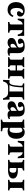

<svg xmlns="http://www.w3.org/2000/svg" viewBox="2124 -2596 657 4946"><g transform="rotate(90 2453.0 -122.5)"><path d="M230.6 11.3Q169.4 11.3 125 -14.9Q80.6 -41.1 56.9 -89.9Q33.1 -138.7 33.1 -206.5Q33.1 -276.6 58.5 -326.6Q83.9 -376.6 131.9 -403.2Q179.8 -429.8 246.8 -429.8Q295.2 -429.8 331 -415.3Q366.9 -400.8 386.7 -374.6Q406.5 -348.4 406.5 -312.9Q406.5 -279 385.1 -254.8Q363.7 -230.6 325.8 -230.6Q299.2 -230.6 283.5 -243.5Q267.7 -256.5 267.7 -277.4Q267.7 -297.6 279.4 -311.7Q291.1 -325.8 302.4 -338.3Q313.7 -350.8 313.7 -366.1Q313.7 -376.6 305.2 -381.9Q296.8 -387.1 282.3 -387.1Q237.1 -387.1 210.5 -342.7Q183.9 -298.4 183.9 -222.6Q183.9 -145.2 209.3 -104Q234.7 -62.9 283.1 -62.9Q316.9 -62.9 341.1 -82.3Q365.3 -101.6 383.1 -139.5L416.9 -121.8Q391.9 -55.6 344.8 -22.2Q297.6 11.3 230.6 11.3Z M683.1 -2.4Q646.8 -2.4 614.9 -1.6Q583.1 -0.8 546 0V-36.3L562.1 -37.9Q591.9 -41.1 601.2 -52.8Q610.5 -64.5 610.5 -94.4V-209.7H755.6V-94.4Q755.6 -64.5 765.3 -52.8Q775 -41.1 804 -37.9L820.2 -36.3V0Q783.9 -0.8 751.6 -1.6Q719.4 -2.4 683.1 -2.4ZM647.6 -381.5Q601.6 -381.5 573 -369Q544.4 -356.5 527 -327.8Q509.7 -299.2 495.2 -250.8H458.1Q462.1 -295.2 463.3 -337.1Q464.5 -379 463.7 -418.5Q489.5 -416.9 515.3 -416.5Q541.1 -416.1 566.1 -416.1H647.6H718.5H800Q825.8 -416.1 851.6 -416.5Q877.4 -416.9 902.4 -417.7Q901.6 -379 903.2 -337.1Q904.8 -295.2 908.9 -250.8H871Q857.3 -298.4 839.5 -327Q821.8 -355.6 793.5 -368.5Q765.3 -381.5 718.5 -381.5ZM610.5 -209.7V-391.9H755.6V-209.7Z M1203.2 -209.7V-311.3Q1203.2 -353.2 1186.7 -372.6Q1170.2 -391.9 1134.7 -391.9Q1112.1 -391.9 1098.8 -385.1Q1085.5 -378.2 1085.5 -365.3Q1085.5 -355.6 1092.3 -345.2Q1099.2 -334.7 1105.6 -323.4Q1112.1 -312.1 1112.1 -298.4Q1112.1 -279 1093.1 -266.9Q1074.2 -254.8 1044.4 -254.8Q1011.3 -254.8 992.3 -271.8Q973.4 -288.7 973.4 -318.5Q973.4 -352.4 997.6 -377.4Q1021.8 -402.4 1065.3 -416.1Q1108.9 -429.8 1168.5 -429.8Q1264.5 -429.8 1306.5 -389.5Q1348.4 -349.2 1348.4 -255.6V-209.7ZM1075.8 11.3Q1021 11.3 989.1 -15.7Q957.3 -42.7 957.3 -89.5Q957.3 -125.8 975 -149.2Q992.7 -172.6 1020.6 -187.1Q1048.4 -201.6 1079.8 -212.1Q1111.3 -222.6 1139.5 -232.3Q1167.7 -241.9 1185.9 -255.2Q1204 -268.5 1204 -289.5L1208.1 -242.7Q1204 -227.4 1192.3 -217.3Q1180.6 -207.3 1166.5 -198.4Q1152.4 -189.5 1138.7 -178.6Q1125 -167.7 1116.5 -152.8Q1108.1 -137.9 1108.1 -115.3Q1108.1 -90.3 1120.2 -76.6Q1132.3 -62.9 1154 -62.9Q1171 -62.9 1185.5 -71.4Q1200 -79.8 1210.5 -98.4L1212.1 -60.5Q1187.1 -24.2 1153.2 -6.5Q1119.4 11.3 1075.8 11.3ZM1348.4 -74.2Q1348.4 -55.6 1353.2 -48.8Q1358.1 -41.9 1371 -41.9Q1380.6 -41.9 1389.1 -44.8Q1397.6 -47.6 1405.6 -53.2L1418.5 -23.4Q1398.4 -6.5 1367.3 2.4Q1336.3 11.3 1300 11.3Q1249.2 11.3 1226.2 -8.1Q1203.2 -27.4 1203.2 -70.2V-209.7H1348.4Z M1867.7 -2.4Q1837.9 -2.4 1811.3 -1.6Q1784.7 -0.8 1753.2 0V-36.3L1760.5 -37.1Q1780.6 -40.3 1787.9 -51.6Q1795.2 -62.9 1795.2 -94.4V-209.7H1940.3V-94.4Q1940.3 -64.5 1950 -52.8Q1959.7 -41.1 1988.7 -37.9L2004.8 -36.3V0Q1968.5 -0.8 1936.7 -1.6Q1904.8 -2.4 1867.7 -2.4ZM1589.5 -2.4Q1553.2 -2.4 1521 -1.6Q1488.7 -0.8 1452.4 0V-36.3L1468.5 -37.9Q1497.6 -41.1 1507.3 -52.8Q1516.9 -64.5 1516.9 -94.4V-325Q1516.9 -354.8 1507.3 -366.5Q1497.6 -378.2 1468.5 -381.5L1452.4 -383.1V-419.4Q1488.7 -418.5 1521 -417.7Q1553.2 -416.9 1589.5 -416.9Q1620.2 -416.9 1647.2 -417.7Q1674.2 -418.5 1706.5 -419.4V-383.1L1698.4 -382.3Q1678.2 -379 1670.2 -367.7Q1662.1 -356.5 1662.1 -325V-94.4Q1662.1 -62.9 1670.2 -51.6Q1678.2 -40.3 1698.4 -37.1L1706.5 -36.3V0Q1674.2 -0.8 1647.2 -1.6Q1620.2 -2.4 1589.5 -2.4ZM1795.2 -209.7V-325Q1795.2 -356.5 1787.5 -367.7Q1779.8 -379 1758.9 -382.3L1750.8 -383.1V-419.4Q1783.1 -418.5 1810.1 -417.7Q1837.1 -416.9 1867.7 -416.9Q1904.8 -416.9 1936.7 -417.7Q1968.5 -418.5 2004.8 -419.4V-383.1L1988.7 -381.5Q1959.7 -378.2 1950 -366.5Q1940.3 -354.8 1940.3 -325V-209.7ZM1604 -196V-231.5H1853.2V-196Z M2233.9 -2.4Q2186.3 -2.4 2156.5 10.5Q2126.6 23.4 2108.5 52Q2090.3 80.6 2074.2 128.2H2036.3Q2041.1 83.9 2042.3 41.9Q2043.5 0 2042.7 -39.5Q2068.5 -37.9 2094 -37.5Q2119.4 -37.1 2145.2 -37.1H2233.9H2376.6V-2.4ZM2078.2 7.3 2090.3 -34.7Q2113.7 -34.7 2131 -48.8Q2148.4 -62.9 2160.1 -96Q2171.8 -129 2179 -185.1Q2186.3 -241.1 2191.1 -325Q2191.9 -354.8 2182.3 -366.5Q2172.6 -378.2 2143.5 -381.5L2127.4 -383.1V-419.4Q2164.5 -418.5 2196.4 -417.7Q2228.2 -416.9 2264.5 -416.9H2274.2H2407.3H2408.1Q2444.4 -416.9 2476.6 -417.7Q2508.9 -418.5 2545.2 -419.4V-383.1L2529 -381.5Q2500 -378.2 2490.3 -366.5Q2480.6 -354.8 2480.6 -325V-209.7H2335.5V-386.3L2342.7 -382.3H2226.6L2231.5 -386.3Q2227.4 -270.2 2217.7 -194Q2208.1 -117.7 2190.7 -73.8Q2173.4 -29.8 2146 -11.3Q2118.5 7.3 2078.2 7.3ZM2335.5 -2.4V-209.7H2480.6V-2.4ZM2335.5 -2.4 2336.3 -10.5 2394.4 -37.1H2354H2442.7Q2468.5 -37.1 2494.4 -37.5Q2520.2 -37.9 2545.2 -39.5Q2544.4 0 2546 41.9Q2547.6 83.9 2550.8 128.2H2512.9Q2498.4 80.6 2479.4 52Q2460.5 23.4 2431 10.5Q2401.6 -2.4 2354 -2.4Z M2834.7 -209.7V-311.3Q2834.7 -353.2 2818.1 -372.6Q2801.6 -391.9 2766.1 -391.9Q2743.5 -391.9 2730.2 -385.1Q2716.9 -378.2 2716.9 -365.3Q2716.9 -355.6 2723.8 -345.2Q2730.6 -334.7 2737.1 -323.4Q2743.5 -312.1 2743.5 -298.4Q2743.5 -279 2724.6 -266.9Q2705.6 -254.8 2675.8 -254.8Q2642.7 -254.8 2623.8 -271.8Q2604.8 -288.7 2604.8 -318.5Q2604.8 -352.4 2629 -377.4Q2653.2 -402.4 2696.8 -416.1Q2740.3 -429.8 2800 -429.8Q2896 -429.8 2937.9 -389.5Q2979.8 -349.2 2979.8 -255.6V-209.7ZM2707.3 11.3Q2652.4 11.3 2620.6 -15.7Q2588.7 -42.7 2588.7 -89.5Q2588.7 -125.8 2606.5 -149.2Q2624.2 -172.6 2652 -187.1Q2679.8 -201.6 2711.3 -212.1Q2742.7 -222.6 2771 -232.3Q2799.2 -241.9 2817.3 -255.2Q2835.5 -268.5 2835.5 -289.5L2839.5 -242.7Q2835.5 -227.4 2823.8 -217.3Q2812.1 -207.3 2798 -198.4Q2783.9 -189.5 2770.2 -178.6Q2756.5 -167.7 2748 -152.8Q2739.5 -137.9 2739.5 -115.3Q2739.5 -90.3 2751.6 -76.6Q2763.7 -62.9 2785.5 -62.9Q2802.4 -62.9 2816.9 -71.4Q2831.5 -79.8 2841.9 -98.4L2843.5 -60.5Q2818.5 -24.2 2784.7 -6.5Q2750.8 11.3 2707.3 11.3ZM2979.8 -74.2Q2979.8 -55.6 2984.7 -48.8Q2989.5 -41.9 3002.4 -41.9Q3012.1 -41.9 3020.6 -44.8Q3029 -47.6 3037.1 -53.2L3050 -23.4Q3029.8 -6.5 2998.8 2.4Q2967.7 11.3 2931.5 11.3Q2880.6 11.3 2857.7 -8.1Q2834.7 -27.4 2834.7 -70.2V-209.7H2979.8Z M3198.4 183.9Q3162.1 183.9 3129.8 184.7Q3097.6 185.5 3061.3 186.3V150L3077.4 148.4Q3106.5 145.2 3116.1 133.5Q3125.8 121.8 3125.8 91.9V-209.7H3271V91.9Q3271 112.1 3276.2 123Q3281.5 133.9 3295.2 139.5Q3308.9 145.2 3334.7 147.6L3360.5 150V186.3Q3331.5 185.5 3305.2 185.1Q3279 184.7 3252.8 184.3Q3226.6 183.9 3198.4 183.9ZM3385.5 -430.6Q3437.9 -430.6 3475.8 -404.4Q3513.7 -378.2 3534.3 -329.8Q3554.8 -281.5 3554.8 -213.7Q3554.8 -142.7 3532.3 -92.7Q3509.7 -42.7 3466.5 -16.1Q3423.4 10.5 3362.1 10.5Q3325 10.5 3296.4 0Q3267.7 -10.5 3251.6 -29L3257.3 -62.9Q3267.7 -51.6 3282.7 -45.2Q3297.6 -38.7 3316.1 -38.7Q3361.3 -38.7 3382.7 -80.2Q3404 -121.8 3404 -208.9Q3404 -289.5 3386.3 -329.8Q3368.5 -370.2 3330.6 -370.2Q3310.5 -370.2 3292.3 -357.3Q3274.2 -344.4 3263.7 -319.4L3257.3 -346.8Q3274.2 -389.5 3307.3 -410.1Q3340.3 -430.6 3385.5 -430.6ZM3125.8 -209.7V-321.8Q3125.8 -353.2 3116.1 -364.9Q3106.5 -376.6 3077.4 -380.6L3061.3 -382.3V-418.5Q3081.5 -417.7 3099.2 -417.3Q3116.9 -416.9 3140.3 -416.9Q3179 -416.9 3210.5 -419.8Q3241.9 -422.6 3271 -427.4V-418.5V-209.7Z M3830.6 -2.4Q3794.4 -2.4 3762.5 -1.6Q3730.6 -0.8 3693.5 0V-36.3L3709.7 -37.9Q3739.5 -41.1 3748.8 -52.8Q3758.1 -64.5 3758.1 -94.4V-209.7H3903.2V-94.4Q3903.2 -64.5 3912.9 -52.8Q3922.6 -41.1 3951.6 -37.9L3967.7 -36.3V0Q3931.5 -0.8 3899.2 -1.6Q3866.9 -2.4 3830.6 -2.4ZM3795.2 -381.5Q3749.2 -381.5 3720.6 -369Q3691.9 -356.5 3674.6 -327.8Q3657.3 -299.2 3642.7 -250.8H3605.6Q3609.7 -295.2 3610.9 -337.1Q3612.1 -379 3611.3 -418.5Q3637.1 -416.9 3662.9 -416.5Q3688.7 -416.1 3713.7 -416.1H3795.2H3866.1H3947.6Q3973.4 -416.1 3999.2 -416.5Q4025 -416.9 4050 -417.7Q4049.2 -379 4050.8 -337.1Q4052.4 -295.2 4056.5 -250.8H4018.5Q4004.8 -298.4 3987.1 -327Q3969.4 -355.6 3941.1 -368.5Q3912.9 -381.5 3866.1 -381.5ZM3758.1 -209.7V-391.9H3903.2V-209.7Z M4675 -209.7V-325Q4675 -354.8 4665.7 -366.5Q4656.5 -378.2 4627.4 -381.5L4610.5 -383.1V-419.4Q4647.6 -418.5 4679.4 -417.7Q4711.3 -416.9 4747.6 -416.9Q4783.9 -416.9 4816.1 -417.7Q4848.4 -418.5 4884.7 -419.4V-383.1L4868.5 -381.5Q4839.5 -378.2 4829.8 -366.5Q4820.2 -354.8 4820.2 -325V-209.7ZM4747.6 -2.4Q4711.3 -2.4 4679.4 -1.6Q4647.6 -0.8 4610.5 0V-36.3L4627.4 -37.9Q4656.5 -41.1 4665.7 -52.8Q4675 -64.5 4675 -94.4V-209.7H4820.2V-94.4Q4820.2 -64.5 4829.8 -52.8Q4839.5 -41.1 4868.5 -37.9L4884.7 -36.3V0Q4848.4 -0.8 4816.1 -1.6Q4783.9 -2.4 4747.6 -2.4ZM4162.1 -209.7V-325Q4162.1 -354.8 4152.4 -366.5Q4142.7 -378.2 4113.7 -381.5L4097.6 -383.1V-419.4Q4133.9 -418.5 4166.1 -417.7Q4198.4 -416.9 4234.7 -416.9Q4271 -416.9 4302.8 -417.7Q4334.7 -418.5 4371.8 -419.4V-383.1L4354.8 -381.5Q4325.8 -378.2 4316.5 -366.5Q4307.3 -354.8 4307.3 -325V-209.7ZM4234.7 -2.4Q4198.4 -2.4 4166.1 -1.6Q4133.9 -0.8 4097.6 0V-36.3L4113.7 -37.9Q4142.7 -41.1 4152.4 -52.8Q4162.1 -64.5 4162.1 -94.4V-209.7H4307.3V-85.5Q4307.3 -66.1 4310.1 -55.6Q4312.9 -45.2 4321 -41.1Q4329 -37.1 4343.5 -37.1H4345.2Q4387.9 -37.1 4408.9 -60.5Q4429.8 -83.9 4429.8 -129.8Q4429.8 -175.8 4408.1 -195.6Q4386.3 -215.3 4336.3 -215.3Q4325 -215.3 4312.1 -214.5Q4299.2 -213.7 4277.4 -211.3V-246Q4305.6 -250 4327 -251.6Q4348.4 -253.2 4369.4 -253.2Q4469.4 -253.2 4524.2 -221Q4579 -188.7 4579 -129Q4579 -66.9 4520.6 -33.5Q4462.1 0 4354.8 0Q4326.6 0 4298.4 -1.2Q4270.2 -2.4 4234.7 -2.4Z"/></g></svg>

Font: Playfair 9pt Black
Style: Regular
Weight: 900
Designer: Claus Eggers Sørensen
Foundry: Claus Eggers Sørensen
Version: Version 2.203